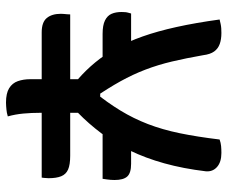

<svg xmlns="http://www.w3.org/2000/svg" viewBox="-79 -670 758 640"><g transform="rotate(90 300.0 -350.0)"><path d="M25 -408H188L197 -313H93Q64 -313 48 -321Q32 -329 26 -343Q20 -357 20 -376Q20 -383 20.5 -388.5Q21 -394 22.5 -399Q24 -404 25 -408ZM387 -408H526Q557 -408 568.5 -395Q580 -382 580 -353Q580 -347 579.5 -340Q579 -333 578 -326.5Q577 -320 576 -313H375ZM572 -110H88Q54 -110 40 -127Q26 -144 26 -174Q26 -179 26.5 -184Q27 -189 27.5 -194.5Q28 -200 28 -205H499Q529 -205 545 -198Q561 -191 567.5 -175Q574 -159 574 -133Q574 -129 573.5 -125Q573 -121 573 -117.5Q573 -114 572 -110ZM356 -231Q356 -208 356 -186.5Q356 -165 356 -145.5Q356 -126 356 -106Q356 -76 358.5 -49Q361 -22 368 3Q361 5 356 6Q351 7 345.5 7.5Q340 8 334 8.5Q328 9 322 9Q291 9 274 -1.5Q257 -12 250.5 -30.5Q244 -49 244 -72Q244 -88 244 -106Q244 -124 244 -144.5Q244 -165 244 -186.5Q244 -208 244 -231Q214 -257 188 -288.5Q162 -320 140.5 -358.5Q119 -397 101.5 -446.5Q84 -496 70 -559.5Q56 -623 45 -703Q53 -705 60 -706.5Q67 -708 74.5 -708.5Q82 -709 90 -709Q111 -709 126.5 -703.5Q142 -698 151.5 -685Q161 -672 164 -648Q174 -591 185 -544.5Q196 -498 212 -456Q228 -414 251 -372.5Q274 -331 307 -283L265 -305H330L285 -283Q322 -329 348.5 -372.5Q375 -416 393.5 -464Q412 -512 424 -570Q436 -628 445 -703Q456 -707 467 -708Q478 -709 490 -709Q520 -709 536.5 -694.5Q553 -680 551 -657Q542 -582 524.5 -519Q507 -456 481.5 -403.5Q456 -351 424 -308.5Q392 -266 356 -231Z"/></g></svg>

Font: Recursive Monospace Casual Medium
Style: Regular
Weight: 500
Version: Version 1.047